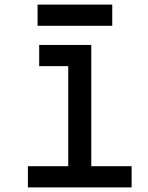

<svg xmlns="http://www.w3.org/2000/svg" viewBox="-20 -813 640 833"><path d="M276 0V-589L339 -526H150V-618H376V0ZM101 0V-92H551V0ZM143 -701V-793H467V-701Z"/></svg>

Font: Victor Mono Thin
Style: Regular
Weight: 100
Monospace: yes
Designer: Rune Bjørnerås
Version: Version 1.561;gftools[0.9.30]